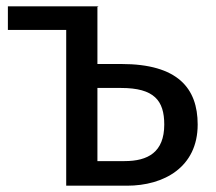

<svg xmlns="http://www.w3.org/2000/svg" viewBox="-20 -589 685 609"><path d="M365 -386H289V-567L293 -569H5V-494H190V0H383C499 0 607 -58 607 -194C607 -310 543 -386 365 -386ZM375 -78H289V-310H364C469 -310 501 -270 501 -194C501 -106 449 -78 375 -78Z"/></svg>

Font: Glow Sans SC Normal Medium
Style: Regular
Weight: 600
Designer: Ryoko NISHIZUKA (kana, bopomofo & ideographs); Paul D. Hunt (Latin, Greek & Cyrillic); Sandoll Communications, Soo-young
Version: Version 0.93